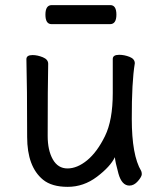

<svg xmlns="http://www.w3.org/2000/svg" viewBox="-20 -705 630 749"><path d="M147.9 -3.9Q85.9 -54.7 85.9 -170.9Q85.9 -367.7 83 -474.1Q83 -490.2 106.9 -490.2Q126 -490.2 147 -481.7Q168 -473.1 168 -456.1Q166 -368.2 166 -174.8Q166 -118.7 186 -83.3Q206.1 -47.9 243.2 -47.9Q281.2 -47.9 320.1 -79.8Q358.9 -111.8 389.4 -173.8Q419.9 -235.8 419.9 -341.8V-475.1Q419.9 -491.2 444.8 -491.2Q464.8 -491.2 485.4 -483.2Q505.9 -475.1 505.9 -458Q493.7 -384.8 494.1 -241.2Q494.1 -99.1 530.8 -38.1Q532.7 -34.2 533.2 -25.9Q533.2 -16.1 518.1 1.5Q502.9 19 484.9 19Q455.1 19 442.1 -27.6Q429.2 -74.2 428.2 -91.8Q410.2 -54.7 358.2 -15.4Q306.2 23.9 244.1 23.9Q182.1 23.9 147.9 -3.9ZM409.2 -610.8H181.2Q157.2 -610.8 157.2 -647.9Q157.2 -685.1 182.1 -685.1H410.2Q434.1 -685.1 434.1 -647.9Q434.1 -610.8 409.2 -610.8Z"/></svg>

Font: LXGW WenKai Screen R
Style: Regular
Weight: 400
Designer: Fontworks Inc.
Version: Version 1.235;May 31, 2022